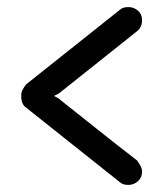

<svg xmlns="http://www.w3.org/2000/svg" viewBox="-20 -552 461 542"><path d="M54 -248Q41 -257 40 -276V-283Q40 -292 44.5 -300Q49 -308 54 -314L318 -524Q326 -532 342 -532Q358 -532 369.5 -522Q381 -512 381 -495Q381 -475 367 -464L146 -288L132 -281Q139 -278 144 -275Q169 -255 197.5 -232.5Q226 -210 255.5 -186.5Q285 -163 313.5 -140.5Q342 -118 367 -99Q372 -92 376.5 -84Q381 -76 381 -67Q381 -51 369.5 -40.5Q358 -30 342 -30Q326 -30 318 -38Q252 -90 186 -143Q120 -196 54 -248Z"/></svg>

Font: VDS Compensated
Style: Light
Weight: 300
Designer: artmaker
Foundry: artmaker
Version: Version 1.000 2012 initial release